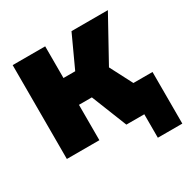

<svg xmlns="http://www.w3.org/2000/svg" viewBox="-158 -706 978 992"><g transform="rotate(-30 331.0 -210.0)"><path d="M44 0V-560H238V-371H308L395 -560H612L469 -301L538 -168H652V140H506V0H399L315 -211H238V0Z"/></g></svg>

Font: Tektur ExtraBold
Style: Regular
Weight: 800
Designer: Adam Jagosz
Foundry: Adam Jagosz
Version: Version 1.005;gftools[0.9.30]